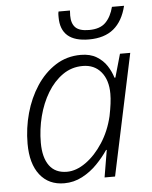

<svg xmlns="http://www.w3.org/2000/svg" viewBox="-53 -784 664 838"><g transform="rotate(-5 279.0 -364.5)"><path d="M195 10Q127 10 88.5 -39Q50 -88 50 -176Q50 -244 68 -309Q86 -374 120.5 -426.5Q155 -479 204 -510.5Q253 -542 315 -542Q356 -542 384 -525Q412 -508 428.5 -482.5Q445 -457 453 -430H457L486 -532H531L418 0H372L392 -119H389Q369 -89 340 -59Q311 -29 274 -9.5Q237 10 195 10ZM211 -39Q252 -39 294 -69Q336 -99 369 -150Q402 -201 417 -265Q423 -295 426 -318.5Q429 -342 429 -362Q429 -422 399.5 -457.5Q370 -493 319 -493Q270 -493 231 -465.5Q192 -438 164.5 -392.5Q137 -347 122.5 -290.5Q108 -234 108 -175Q108 -110 134 -74.5Q160 -39 211 -39ZM357 -606Q233 -606 233 -714Q233 -717 233 -724.5Q233 -732 235 -739H285Q284 -726 284 -717Q284 -682 301.5 -664.5Q319 -647 361 -647Q409 -647 433.5 -671.5Q458 -696 469 -739H522Q506 -673 465.5 -639.5Q425 -606 357 -606Z"/></g></svg>

Font: Noto Sans Light
Style: Italic
Weight: 300
Italic angle: -12°
Designer: Monotype Design Team
Foundry: Monotype Imaging Inc.
Version: Version 2.013; ttfautohint (v1.8.4.7-5d5b)